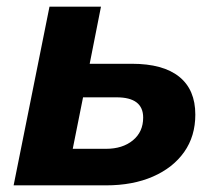

<svg xmlns="http://www.w3.org/2000/svg" viewBox="-20 -558 644 578"><path d="M377 -366Q471 -366 519.5 -327Q568 -288 568 -213Q568 -148 534.5 -100.5Q501 -53 440.5 -26.5Q380 0 299 0H21L129 -538H284L250 -366ZM299 -110Q349 -110 380 -135.5Q411 -161 411 -204Q411 -265 331 -265H230L199 -110Z"/></svg>

Font: Montserrat
Style: Bold Italic
Weight: 700
Italic angle: -11.3°
Designer: Julieta Ulanovsky
Foundry: Julieta Ulanovsky
Version: Version 9.000; ttfautohint (v1.8.4.7-5d5b)